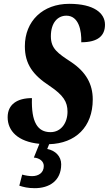

<svg xmlns="http://www.w3.org/2000/svg" viewBox="-20 -744 569 1004"><path d="M300 115C300 74 270 43 227 35L237 10C375 6 465 -80 465 -224C465 -304 430 -367 353 -419C283 -465 246 -489 246 -554C246 -627 283 -662 327 -662C392 -662 407 -584 405 -523C492 -523 529 -557 529 -615C529 -675 472 -724 342 -724C204 -724 110 -634 110 -502C110 -409 152 -352 239 -295C312 -246 333 -211 333 -160C333 -102 300 -53 244 -53C176 -53 143 -106 147 -231C71 -231 20 -199 20 -131C20 -59 74 -3 186 8L157 80C186 82 209 99 209 124C209 160 181 177 148 177C133 177 114 174 96 169L81 227C103 234 125 240 162 240C236 240 300 203 300 115Z"/></svg>

Font: Noto Serif Condensed Extra
Style: Italic
Weight: 800
Width: 3
Italic angle: -12°
Designer: Monotype Design Team
Foundry: Monotype Imaging Inc.
Version: Version 1.901